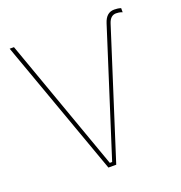

<svg xmlns="http://www.w3.org/2000/svg" viewBox="-128 -815 871 924"><g transform="rotate(-20 308.0 -352.5)"><path d="M297 -19H285L42 -700H20L271 0H311L518 -648C526 -673 540 -685 559 -685C568 -685 578 -684 591 -679V-700C579 -704 567 -705 557 -705C530 -705 511 -690 500 -655Z"/></g></svg>

Font: Fixel Text Thin
Style: Regular
Weight: 100
Width: 4
Designer: AlfaBravo + MacPaw
Foundry: Kyrylo Tkachov, Marchela Mozhyna, Serhii Makarenko, Maria Weinstein, Zakhar Kryvoshyya
Version: Version 1.211